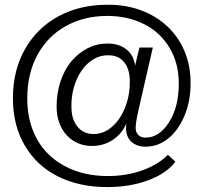

<svg xmlns="http://www.w3.org/2000/svg" viewBox="-20 -740 888 798"><path d="M519.5 -402.3Q519.5 -452.6 496.1 -481.4Q472.7 -510.3 430.2 -510.3Q396 -510.7 367.4 -493.2Q338.9 -475.6 318.6 -445.8Q298.3 -416 287.1 -377Q275.9 -337.9 276.9 -295.4Q276.9 -244.6 301.8 -213.9Q326.7 -183.1 367.7 -183.1Q398.9 -182.1 426.8 -199.2Q454.6 -216.3 475.3 -246.3Q496.1 -276.4 508.1 -316.7Q520 -356.9 519.5 -402.3ZM426.8 -559.1Q474.1 -559.1 504.9 -535.2Q535.6 -511.2 541.5 -467.3L559.6 -542.5H615.2L555.7 -283.2Q543.9 -232.4 543.9 -208Q543.9 -190.4 554.7 -179.2Q565.4 -168 584.5 -168Q642.1 -168 682.6 -231.9Q723.1 -295.9 723.1 -392.6Q723.1 -477.5 684.6 -541.5Q646 -606 578.6 -639.9Q511.2 -673.8 425.8 -673.8Q329.6 -673.8 253.9 -631.8Q178.7 -590.3 135.7 -512.2Q93.3 -433.6 93.3 -331.5Q93.3 -255.4 118.2 -194.3Q143.1 -133.3 188.5 -92.3Q233.9 -51.3 294.7 -29.8Q355.5 -8.3 428.2 -8.3Q503.9 -8.3 570.8 -31.7Q638.7 -56.2 677.7 -96.7L709 -67.9Q670.9 -18.1 594.7 9.8Q518.6 37.6 425.8 37.6Q310.1 37.6 221.7 -6.3Q133.3 -50.3 83.5 -134.3Q33.7 -218.3 33.7 -331.5Q33.7 -447.8 84 -536.1Q134.3 -624.5 223.1 -672.4Q312 -720.2 424.8 -720.2Q501.5 -721.2 565.7 -697.3Q629.9 -673.3 676 -629.9Q722.2 -586.4 747.6 -525.6Q772.9 -464.8 772 -391.6Q772 -316.9 745.6 -256.3Q719.2 -195.3 677.2 -162.8Q635.3 -130.4 585.4 -130.4Q548.8 -130.4 526.4 -150.4Q503.9 -170.4 503.9 -209Q503.9 -213.4 504.4 -218Q504.9 -222.7 505.4 -227.5Q488.3 -185.5 449.7 -159.2Q411.1 -133.3 361.8 -133.3Q331.5 -133.3 304.9 -144.5Q278.3 -155.8 258.3 -176.8Q238.3 -197.8 226.8 -228.3Q215.3 -258.8 215.3 -297.9Q215.3 -354 231.9 -402.8Q248.5 -451.7 276.9 -485.8Q306.2 -520 344.5 -539.6Q382.8 -559.1 426.8 -559.1Z"/></svg>

Font: Ride Light
Style: Regular
Weight: 300
Version: Version 3.000